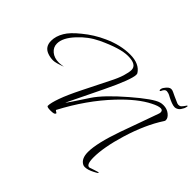

<svg xmlns="http://www.w3.org/2000/svg" viewBox="-171 -948 1359 1359"><g transform="rotate(45 509.0 -268.0)"><path d="M808 144Q796 144 789 140Q748 119 748 52Q748 -36 809 -210Q835 -281 860.5 -353Q886 -425 912 -497Q913 -501 913.5 -504Q914 -507 914 -510Q914 -531 893 -531Q870 -531 827 -509Q732 -462 621 -344Q484 -199 378 2Q380 7 390 11.5Q400 16 395 20Q395 33 353 33Q316 33 316 22Q316 -7 338 -68.5Q360 -130 407 -224L502 -414Q531 -470 543.5 -511Q556 -552 556 -576Q556 -629 468 -629Q391 -629 251 -563Q172 -525 114 -461Q50 -393 50 -335Q50 -298 79.5 -273.5Q109 -249 154 -249Q171 -249 187 -252L201 -254Q140 -231 116 -231Q86 -231 59 -241Q7 -260 7 -320Q7 -366 35 -413Q59 -455 125 -508Q194 -565 275 -601Q376 -647 471 -647Q566 -647 602 -588Q604 -582 604 -576Q604 -553 582 -494.5Q560 -436 514 -341L388 -81Q390 -78 490 -231Q542 -310 679 -428Q811 -542 862 -556Q875 -560 892 -560Q928 -560 953.5 -539.5Q979 -519 979 -497Q979 -489 975 -484Q900 -370 849 -202Q826 -126 814.5 -62.5Q803 1 803 51Q803 127 834 123Q844 119 859 114.5Q874 110 895 103Q898 102 903 102Q918 102 877 123Q837 144 808 144ZM959 -605Q944 -605 924 -612.5Q904 -620 885 -630Q866 -641 855 -644Q844 -647 838 -647Q820 -647 808 -618Q805 -613 802 -613Q797 -613 797 -622Q797 -626 799 -632.5Q801 -639 806 -646Q829 -680 850 -680Q862 -680 874.5 -673.5Q887 -667 903 -660L953 -638Q966 -634 974 -637Q981 -638 986.5 -643Q992 -648 997 -655Q1002 -661 1004.5 -665Q1007 -669 1009 -672Q1012 -677 1015 -677Q1020 -677 1017 -668Q1015 -661 1013.5 -655Q1012 -649 1004 -637Q996 -621 983 -613Q970 -605 959 -605Z"/></g></svg>

Font: Ephesis
Style: Regular
Weight: 400
Designer: Robert E. Leuschke
Foundry: Robert E. Leuschke
Version: Version 1.010; ttfautohint (v1.8.3)